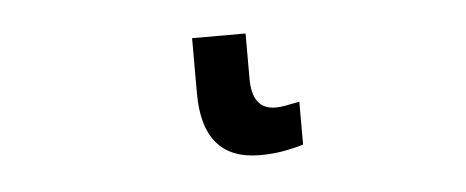

<svg xmlns="http://www.w3.org/2000/svg" viewBox="-28 15 617 254"><g transform="rotate(-5 281.0 142.0)"><path d="M233 61V134Q233 223 309 223Q327 223 342.5 220Q358 217 367 214V157Q361 158 352 160Q343 162 335 162Q304 162 304 121V61Z"/></g></svg>

Font: Noto Sans Display SemiCondensed
Style: Regular
Weight: 400
Width: 4
Designer: Monotype Design team
Foundry: Monotype Imaging Inc.
Version: 1.000